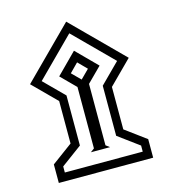

<svg xmlns="http://www.w3.org/2000/svg" viewBox="-106 -721 788 879"><g transform="rotate(-15 288.0 -281.5)"><path d="M54.2 -399.9 288.1 -633.8 522 -399.9 413.1 -291V-89.8L511.7 -17.1V70.8H64.5V-17.1L163.1 -89.8V-291ZM109.4 -399.9 202.1 -307.1V-69.8L103.5 2.9V31.7H472.7V2.9L374 -69.8V-307.1L466.8 -399.9L288.1 -578.6ZM242.7 -26.9 260.7 -40.5V-331.5L192.4 -399.9L288.1 -496.1L383.8 -399.9L315.4 -331.5V-40.5L333.5 -26.9ZM247.6 -399.9 288.1 -359.4 328.6 -399.9 288.1 -440.9Z"/></g></svg>

Font: Vazir FD-WOL
Style: Bold-FD-WOL
Weight: 700
Designer: Saber Rastikerdar
Foundry: Saber Rastikerdar
Version: Version 30.1.0